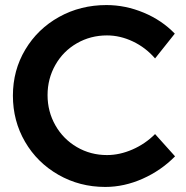

<svg xmlns="http://www.w3.org/2000/svg" viewBox="-20 -729 736 759"><path d="M403 -589Q338 -589 284 -558Q230 -527 199 -472.5Q168 -418 168 -353Q168 -288 199 -233.5Q230 -179 284 -147.5Q338 -116 403 -116Q453 -116 503.5 -138Q554 -160 593 -199L672 -111Q617 -55 544 -22.5Q471 10 396 10Q295 10 211 -38Q127 -86 79 -168.5Q31 -251 31 -351Q31 -451 80 -533Q129 -615 213.5 -662Q298 -709 401 -709Q476 -709 548 -679Q620 -649 671 -596L593 -498Q556 -541 505.5 -565Q455 -589 403 -589Z"/></svg>

Font: TypoPRO Montserrat Alternates
Style: Regular
Weight: 500
Designer: Julieta Ulanovsky
Foundry: Julieta Ulanovsky
Version: Version 6.001